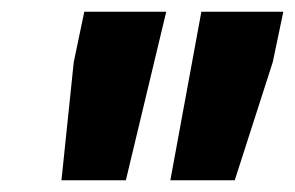

<svg xmlns="http://www.w3.org/2000/svg" viewBox="-20 -730 504 328"><path d="M85 -422 106 -624 124 -710H264L195 -422ZM271 -422 324 -710H464L446 -624L381 -422Z"/></svg>

Font: Geist Black
Style: Italic
Weight: 900
Italic angle: -12°
Designer: Basement.studio, Andrés Briganti, Mateo Zaragoza
Foundry: Basement.studio, Vercel, Andrés Briganti, Guido Ferreyra, Mateo Zaragoza
Version: Version 1.500; ttfautohint (v1.8.4.7-5d5b)